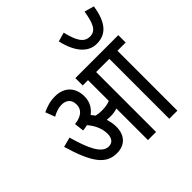

<svg xmlns="http://www.w3.org/2000/svg" viewBox="-224 -1071 1255 1255"><g transform="rotate(-45 404.0 -443.5)"><path d="M808 -868 741 -887C726 -797 708 -746 651 -746C596 -746 570 -792 547 -886L484 -868C514 -738 576 -681 649 -681C733 -681 788 -734 808 -868ZM356 -208C356 -238 350 -263 343 -284C353 -283 364 -282 374 -282C398 -282 419 -285 440 -292V0H515V-554H637V0H712V-554H788V-622H391V-554H440V-362C417 -353 395 -349 364 -349C343 -349 327 -351 311 -355C304 -364 298 -373 291 -381C325 -406 349 -443 349 -495C349 -576 300 -632 213 -632C166 -632 134 -621 94 -603L119 -537C147 -553 176 -563 203 -563C249 -563 275 -538 275 -494C275 -447 241 -418 177 -411L185 -344C199 -345 213 -348 227 -351C258 -315 283 -268 283 -215C283 -173 262 -151 230 -151C168 -151 128 -235 89 -374L21 -356C80 -157 136 -82 236 -82C309 -82 356 -127 356 -208Z"/></g></svg>

Font: Noto Sans Devanagari UI ExtraCondensed
Style: Regular
Weight: 400
Width: 2
Designer: Jelle Bosma - Monotype Design Team
Foundry: Monotype Imaging Inc.
Version: Version 2.003